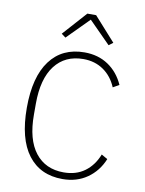

<svg xmlns="http://www.w3.org/2000/svg" viewBox="-100 -996 814 1078"><g transform="rotate(10 307.0 -457.5)"><path d="M66 -348Q66 -524 135.5 -617Q205 -710 332 -710Q410 -710 467.5 -671.5Q525 -633 556 -564L521 -544Q496 -604 447 -638Q398 -672 332 -672Q228 -672 170 -596.5Q112 -521 112 -379V-316Q112 -175 170 -100.5Q228 -26 332 -26Q403 -26 452 -62Q501 -98 526 -162L561 -142Q532 -71 472.5 -29.5Q413 12 332 12Q205 12 135.5 -79.5Q66 -171 66 -348ZM334 -897 211 -773 187 -791 309 -927H359L481 -791L457 -773Z"/></g></svg>

Font: Anuphan ExtraLight
Style: Regular
Weight: 200
Designer: Cadson Demak
Version: Version 3.001